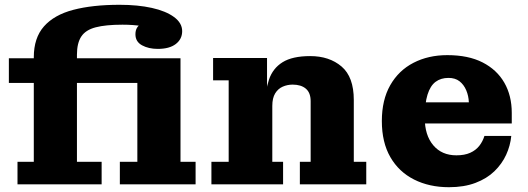

<svg xmlns="http://www.w3.org/2000/svg" viewBox="-20 -769 2203 801"><path d="M53 0V-94H121V-530L301 -541V-94H404V0ZM480 0V-94H553V-526H733V-94H796V0ZM17 -423V-526H733V-423ZM121 -530Q121 -611 163.5 -659Q206 -707 286 -728Q366 -749 479 -749L491 -666Q421 -666 379 -655Q337 -644 319 -616.5Q301 -589 301 -541ZM638 -565Q600 -565 572.5 -580Q545 -595 545 -626Q545 -658 571 -670Q597 -682 634 -682L630 -646Q611 -654 573.5 -660Q536 -666 491 -666L479 -749Q555 -749 613.5 -736Q672 -723 706 -698Q740 -673 740 -639Q740 -606 713.5 -585.5Q687 -565 638 -565Z M1231 0V-94H1276V-347Q1276 -382 1256 -399Q1236 -416 1201 -416Q1179 -416 1159.5 -407.5Q1140 -399 1128 -379.5Q1116 -360 1116 -327L1086 -326Q1086 -389 1102 -436.5Q1118 -484 1159 -509.5Q1200 -535 1274 -535Q1354 -535 1405 -491.5Q1456 -448 1456 -352V-94H1508V0ZM862 0V-94H934V-434H869V-527H1094V-350L1116 -353V-94H1161V0Z M1853 12Q1771 12 1707.5 -20Q1644 -52 1608.5 -113.5Q1573 -175 1573 -264Q1573 -352 1608 -413.5Q1643 -475 1705 -507Q1767 -539 1846 -539L1851 -444Q1819 -444 1797 -427.5Q1775 -411 1763.5 -374Q1752 -337 1752 -277Q1752 -205 1787.5 -163Q1823 -121 1884 -121Q1918 -121 1941.5 -131.5Q1965 -142 1979.5 -160.5Q1994 -179 2001 -202H2113Q2109 -161 2091.5 -123Q2074 -85 2042.5 -54.5Q2011 -24 1963.5 -6Q1916 12 1853 12ZM1655 -254V-342H1936L2115 -298V-254ZM1936 -342Q1935 -369 1925 -392.5Q1915 -416 1897 -430Q1879 -444 1851 -444L1846 -539Q1934 -539 1993.5 -508.5Q2053 -478 2084 -424Q2115 -370 2115 -298Z"/></svg>

Font: Montagu Slab 24pt
Style: Bold
Weight: 700
Designer: Florian Karsten
Foundry: Florian Karsten
Version: Version 1.000